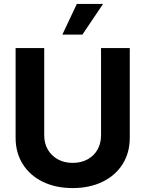

<svg xmlns="http://www.w3.org/2000/svg" viewBox="-20 -953 744 983"><path d="M644.4 -707V-247.5Q644.4 -171.4 608 -113.2Q571.6 -54.9 505.2 -22.5Q438.9 9.9 351.9 9.9Q264.9 9.9 198.8 -22.5Q132.7 -54.9 96.3 -113.2Q59.9 -171.4 59.9 -247.5V-707H206.4V-259.9Q206.4 -219.6 224.6 -187.6Q242.9 -155.6 276 -137.3Q309 -119.1 351.9 -119.1Q395.7 -119.1 428.7 -137.3Q461.8 -155.6 479.6 -187.6Q497.3 -219.6 497.3 -259.9V-707ZM373.3 -932.8H507.6L401.9 -776H299.3Z"/></svg>

Font: Pretendard Std Variable
Style: Regular
Weight: 400
Designer: Base glyphs from Inter by Rasmus Andersson; Hangeul glyphs from Noto Sans CJK(Source Han Sans) by Jang Soo-young and Kan
Foundry: Kil Hyung-jin
Version: Version 1.309;Glyphs 3.2 (3225)